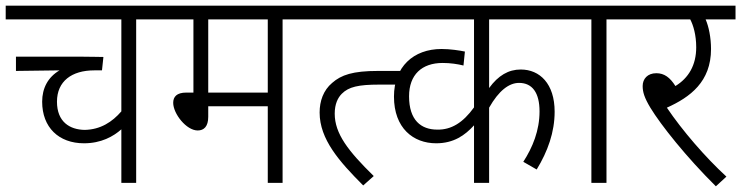

<svg xmlns="http://www.w3.org/2000/svg" viewBox="-20 -642 2602 674"><path d="M558 -574V-622H0V-574H406V-251C374 -214 333 -187 277 -186C225 -187 180 -214 180 -285C180 -357 232 -395 311 -395H338L343 -442C329 -442 299 -443 270 -443H36V-393L189 -395C148 -371 128 -332 128 -285C128 -195 186 -139 275 -139C335 -139 378 -163 406 -188V0H458V-574Z M972 -574H1071V-622H544V-574H659V-317H634C600 -317 588 -302 588 -281C588 -243 634 -184 674 -184C696 -184 711 -198 711 -232V-269H920V0H972ZM920 -574V-317H711V-574Z M1058 -622V-574H1373V-622ZM1102 -247C1102 -153 1171 -75 1255 9L1292 -24C1202 -112 1155 -173 1155 -243C1155 -277 1166 -299 1180 -313C1204 -337 1238 -345 1311 -345H1394V-393H1307C1218 -393 1178 -379 1146 -351C1115 -325 1102 -287 1102 -247Z M1985 -574V-622H1317V-574H1644V-265C1605 -211 1564 -186 1515 -187C1458 -187 1416 -220 1416 -304C1416 -380 1461 -421 1534 -421C1561 -421 1587 -417 1607 -412L1612 -461C1593 -465 1560 -470 1530 -470C1431 -470 1363 -407 1363 -303C1363 -192 1431 -139 1511 -139C1573 -139 1612 -167 1644 -202V0H1697V-264C1731 -324 1767 -351 1802 -351C1849 -351 1874 -316 1874 -251C1874 -184 1850 -125 1817 -74L1864 -47C1903 -111 1927 -178 1927 -250C1927 -348 1875 -398 1808 -398C1765 -398 1729 -377 1697 -333V-574Z M2109 -574H2208V-622H1971V-574H2056V0H2109Z M2530 -22C2455 -91 2375 -184 2321 -264C2403 -301 2476 -355 2476 -470C2476 -510 2468 -549 2457 -574H2562V-622H2194V-574H2403C2414 -553 2424 -519 2424 -476C2424 -413 2397 -368 2351 -340C2332 -370 2312 -385 2284 -385C2253 -385 2236 -365 2236 -340C2236 -319 2242 -299 2263 -264C2300 -203 2389 -91 2493 12Z"/></svg>

Font: Noto Sans Devanagari UI SemiCondensed Light
Style: Regular
Weight: 300
Width: 4
Designer: Jelle Bosma - Monotype Design Team
Foundry: Monotype Imaging Inc.
Version: Version 2.004